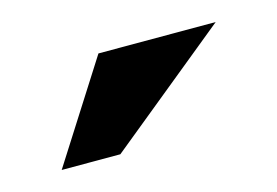

<svg xmlns="http://www.w3.org/2000/svg" viewBox="-38 -698 393 272"><g transform="rotate(-15 158.5 -562.0)"><path d="M26 -489 119 -635H291L112 -489Z"/></g></svg>

Font: Racing Sans One
Style: Regular
Weight: 400
Designer: Pablo Impallari, Rodrigo Fuenzalida
Foundry: Pablo Impallari, Rodrigo Fuenzalida
Version: Version 1.001; ttfautohint (v0.8) -G 200 -r 50